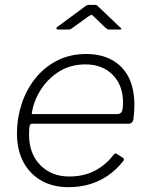

<svg xmlns="http://www.w3.org/2000/svg" viewBox="-20 -763 618 793"><path d="M263 10Q198 10 150 -17.5Q102 -45 76 -95Q50 -145 50 -212Q50 -274 69 -332.5Q88 -391 124.5 -437.5Q161 -484 214.5 -512Q268 -540 336 -540Q398 -540 443 -515Q488 -490 511.5 -443.5Q535 -397 535 -329Q535 -315 534 -300.5Q533 -286 531 -270Q530 -263 525 -257.5Q520 -252 512 -252H112Q106 -252 103 -244.5Q100 -237 100 -207Q100 -128 146.5 -81Q193 -34 266 -34Q325 -34 371 -57.5Q417 -81 451 -126Q455 -130 457.5 -129.5Q460 -129 463 -127L488 -111Q494 -107 490 -99Q461 -62 426 -38Q391 -14 350.5 -2Q310 10 263 10ZM465 -292Q476 -292 482 -300Q488 -308 488 -340Q488 -411 445.5 -454Q403 -497 333 -497Q270 -497 222.5 -466.5Q175 -436 146 -388.5Q117 -341 111 -292ZM416 -648 365 -697Q358 -703 356.5 -702Q355 -701 345 -695L277 -646Q271 -642 268.5 -641.5Q266 -641 260 -641H219Q214 -641 213 -644.5Q212 -648 217 -652L328 -734Q334 -739 338.5 -741Q343 -743 351 -743H373Q380 -743 383 -739Q386 -735 389 -733L476 -650Q482 -646 481.5 -643.5Q481 -641 475 -641H430Q426 -641 423 -643Q420 -645 416 -648Z"/></svg>

Font: Libre Franklin Thin ExtraLight
Style: Italic
Weight: 250
Italic angle: -8°
Version: Version 3.000